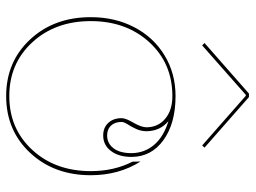

<svg xmlns="http://www.w3.org/2000/svg" viewBox="-118 -672 792 595"><g transform="rotate(90 277.5 -374.0)"><path d="M120.1 -605 112.8 -612.3 269.5 -750H280.3L437 -612.3L430.2 -605L276.4 -740.2H273.4ZM354.5 -500.5Q385.3 -475.6 386.2 -433.1Q386.2 -416 379.2 -400.6Q372.1 -385.3 364.7 -373.8Q357.4 -362.3 357.4 -355.5Q357.4 -334.5 368.7 -322.5Q379.9 -310.5 399.4 -310.5Q423.8 -310.5 439 -330.3Q454.1 -350.1 454.1 -386.2Q453.6 -426.8 428 -456.5Q402.3 -486.3 354.5 -500.5ZM277.3 -522.5Q361.8 -522.5 413.6 -485.1Q465.3 -447.8 465.8 -386.7Q465.8 -346.7 447.5 -322.5Q429.2 -298.3 399.4 -298.3Q375 -298.3 360.4 -314Q345.7 -329.6 345.7 -355.5Q345.7 -368.2 359.9 -392.3Q374 -416.5 374 -433.1Q373.5 -468.8 347.2 -490.7Q320.8 -512.7 277.3 -512.7Q175.8 -512.7 110.4 -441.2Q44.9 -369.6 44.9 -259.8Q44.9 -149.9 110.6 -78.6Q176.3 -7.3 277.3 -7.3Q378.4 -7.3 444.1 -78.6Q509.8 -149.9 509.8 -259.8Q509.8 -332 480.5 -389.2L480 -414.1Q522.5 -346.7 522.5 -259.8Q522.5 -146 453.1 -71.8Q383.8 2.4 277.3 2.4Q170.9 2.4 101.8 -71.8Q32.7 -146 32.7 -259.8Q32.7 -335 64 -394.8Q95.2 -454.6 151.1 -488.5Q207 -522.5 277.3 -522.5Z"/></g></svg>

Font: ZnikomitNo24
Style: Thin
Weight: 300
Designer: gluk
Foundry: gluk
Version: Version 0.55